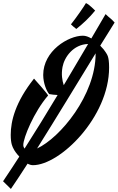

<svg xmlns="http://www.w3.org/2000/svg" viewBox="-84 -995 768 1253"><path d="M664 -848C636 -879 638 -871 605 -903L512 -744C494 -755 475 -762 457 -762C362 -762 198 -663 198 -506C198 -451 221 -399 237 -381C252 -378 272 -376 292 -375C220 -254 147 -137 76 -25C71 -32 68 -40 68 -49C68 -95 137 -264 230 -372C221 -389 154 -465 138 -482C16 -328 -14 -205 -14 -115C-14 -56 -2 -36 5 -23C9 -14 22 6 42 27C6 83 -29 136 -64 188C-46 206 -37 215 -13 238C9 207 48 147 96 73C107 79 119 83 131 83C308 83 628 -231 628 -554C628 -631 614 -639 605 -655C600 -664 587 -680 570 -697C615 -770 649 -824 664 -848ZM158 -26C280 -220 432 -471 540 -647V-645C540 -375 309 -96 158 -26ZM324 -558C336 -622 394 -705 491 -708C438 -618 385 -528 332 -439C322 -470 315 -509 324 -558ZM537 -926C530 -931 504 -962 477 -975C464 -952 412 -877 379 -836C384 -830 408 -810 414 -806C457 -840 501 -881 537 -926Z"/></svg>

Font: Yesteryear
Style: Regular
Weight: 400
Designer: Astigmatic (AOETI)
Foundry: Astigmatic (AOETI)
Version: Version 1.000